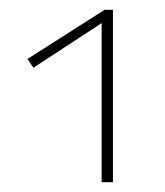

<svg xmlns="http://www.w3.org/2000/svg" viewBox="-20 -777 335 391"><path d="M193 -757H210V-406H187V-730L48 -639L36 -657Z"/></svg>

Font: EauTestInfant Extralight
Style: Regular
Weight: 250
Designer: Christian Thalmann (Catharsis Fonts)
Version: Version 0.001;PS 000.001;hotconv 1.0.88;makeotf.lib2.5.64775